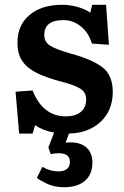

<svg xmlns="http://www.w3.org/2000/svg" viewBox="-20 -544 520 802"><path d="M248 238Q207 238 176.5 223.5Q146 209 134 199L157 153Q190 172 225 172Q245 172 258.5 162.5Q272 153 272 132Q272 96 225 96Q207 96 192 100L182 72L206 10Q158 1 127 -21L116 14H60L45 -161L116 -166Q159 -58 255 -58Q296 -58 318 -77Q340 -96 340 -129Q340 -158 315 -174Q290 -190 225 -206Q174 -220 135 -238.5Q96 -257 74.5 -287Q53 -317 53 -366Q53 -440 104 -482Q155 -524 239 -524Q274 -524 306 -514.5Q338 -505 357 -491L365 -524H423L435 -357L364 -362Q350 -408 317.5 -434Q285 -460 245 -460Q165 -460 165 -398Q165 -369 189 -353.5Q213 -338 276 -320Q362 -297 406.5 -264Q451 -231 451 -160Q451 -83 400.5 -35.5Q350 12 268 14L254 52Q307 46 336.5 68.5Q366 91 366 135Q366 184 335 211Q304 238 248 238Z"/></svg>

Font: Literata 12pt SemiBold
Style: Regular
Weight: 600
Designer: Latin by Veronika Burian and Jose Scaglione. Greek by Irene Vlachou. Cyrillic by Vera Evstafieva.
Foundry: TypeTogether
Version: Version 3.002